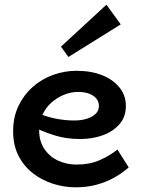

<svg xmlns="http://www.w3.org/2000/svg" viewBox="-20 -785 603 819"><path d="M302 14Q253 14 205 -1.5Q157 -17 119 -47Q81 -77 58.5 -121.5Q36 -166 36 -225Q36 -286 59 -333.5Q82 -381 120 -414.5Q158 -448 206.5 -465.5Q255 -483 306 -483Q368 -483 415 -464.5Q462 -446 489.5 -412Q517 -378 517 -333Q517 -286 489 -254.5Q461 -223 417 -207.5Q373 -192 323 -192Q262 -192 215 -207Q181 -217 147 -232Q147 -230 147 -229Q147 -183 169 -150Q191 -117 227.5 -100Q264 -83 307 -83Q362 -83 404.5 -101.5Q447 -120 481 -147L529 -71Q501 -46 466.5 -27Q432 -8 391.5 3Q351 14 302 14ZM160 -295Q191 -284 217 -279Q259 -271 296 -271Q327 -271 350.5 -278.5Q374 -286 388 -299.5Q402 -313 402 -333Q402 -360 377.5 -376.5Q353 -393 314 -393Q283 -393 253.5 -381Q224 -369 200 -348Q176 -327 162 -297Q161 -296 160 -295ZM272 -542 240 -586 434 -765 495 -681Z"/></svg>

Font: BioRhyme ExtraBold SemiBold
Style: Regular
Weight: 600
Version: Version 1.600;gftools[0.9.33]